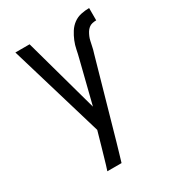

<svg xmlns="http://www.w3.org/2000/svg" viewBox="-180 -631 859 948"><g transform="rotate(-30 250.0 -156.5)"><path d="M151 215Q161 185 169.5 154.5Q178 124 187 94L210 13L51 -520H132L249 -97L309 -336Q315 -359 319.5 -382Q324 -405 333 -427Q342 -449 355 -469.5Q368 -490 387 -504Q406 -518 429.5 -523Q453 -528 476 -528V-458Q465 -458 453.5 -455.5Q442 -453 433 -445.5Q424 -438 418 -428Q412 -418 407.5 -407.5Q403 -397 400.5 -385.5Q398 -374 395.5 -362.5Q393 -351 390.5 -340Q388 -329 384 -318L262 113Q254 139 247 164.5Q240 190 232 215Z"/></g></svg>

Font: Iosevka
Style: Regular
Weight: 400
Monospace: yes
Designer: Belleve Invis
Foundry: Belleve Invis
Version: Version 33.2.3; ttfautohint (v1.8.4)